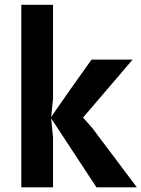

<svg xmlns="http://www.w3.org/2000/svg" viewBox="-20 -800 604 820"><path d="M71 0V-779.5H206.5V-379L198.5 -300.5L281 -419L371 -545.5H546.5L372 -341.5L334.5 -298L373.5 -254L564.5 0H392L198.5 -294.5L206.5 -212V0Z"/></svg>

Font: Spline Sans SemiBold
Style: Regular
Weight: 600
Designer: Eben Sorkin, Mirko Velimirovic
Foundry: Sorkin Type
Version: Version 1.000; ttfautohint (v1.8.3)